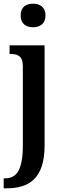

<svg xmlns="http://www.w3.org/2000/svg" viewBox="-32 -782 345 1042"><path d="M147 -634C184 -634 215 -653 215 -698C215 -744 184 -762 147 -762C110 -762 80 -744 80 -698C80 -653 110 -634 147 -634ZM-12 240H4C125 240 210 187 210 8V-536H20V-489H25C62 -489 92 -480 92 -422V5C92 144 57 186 -6 186H-12Z"/></svg>

Font: Noto Serif Armenian Condensed SemiBold
Style: Regular
Weight: 600
Width: 3
Designer: Monotype Design Team
Foundry: Monotype Imaging Inc.
Version: Version 2.008